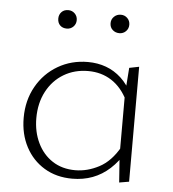

<svg xmlns="http://www.w3.org/2000/svg" viewBox="-47 -636 618 684"><g transform="rotate(5 262.5 -294.5)"><path d="M236 4Q179 4 136 -22Q93 -48 69 -93.5Q45 -139 45 -197Q45 -260 73 -309.5Q101 -359 149 -387Q197 -415 256 -415Q291 -415 321 -404Q351 -393 375.5 -370.5Q400 -348 416 -314L403 -289Q380 -336 343.5 -359.5Q307 -383 260 -383Q211 -383 172.5 -360Q134 -337 112 -295.5Q90 -254 90 -200Q90 -151 109 -111.5Q128 -72 162.5 -49.5Q197 -27 244 -27Q287 -27 329 -49Q371 -71 401 -124L420 -110Q398 -72 370 -46.5Q342 -21 308.5 -8.5Q275 4 236 4ZM404 3 397 -94V-312L404 -407L439 -414V-3ZM170 -527Q155 -527 146 -536Q137 -545 137 -560Q137 -574 146 -583.5Q155 -593 170 -593Q184 -593 193.5 -583.5Q203 -574 203 -560Q203 -546 193.5 -536.5Q184 -527 170 -527ZM358 -527Q344 -527 334 -536Q324 -545 324 -560Q324 -574 334 -583.5Q344 -593 358 -593Q372 -593 381.5 -583.5Q391 -574 391 -560Q391 -546 381.5 -536.5Q372 -527 358 -527Z"/></g></svg>

Font: Ysabeau Infant ExtraLight
Style: Regular
Weight: 250
Designer: Christian Thalmann (Catharsis Fonts)
Version: Version 2.001;gftools[0.9.30]; featfreeze: ss01,ss02,lnum